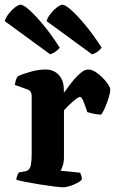

<svg xmlns="http://www.w3.org/2000/svg" viewBox="-39 -795 492 815"><path d="M230 0Q219.5 0 192.2 -3.2Q165 -6.5 132 -11.8Q99 -17 70.8 -22.5Q42.5 -28 30.5 -32Q30.5 -39.5 33.8 -48.2Q37 -57 40.5 -63L66 -67.5Q76.5 -69.5 83 -75.5Q89.5 -81.5 92.5 -97.5Q95.5 -113.5 95.5 -146V-388Q95.5 -397.5 91.2 -404.8Q87 -412 78.5 -415L24 -434.5Q26 -447.5 29 -456.5Q32 -465.5 37.5 -472Q54.5 -480 89.2 -490Q124 -500 154.5 -500Q188.5 -500 210.2 -477.2Q232 -454.5 232 -413.5V-401.5Q238 -408 249.2 -424Q260.5 -440 275.2 -457.5Q290 -475 305.8 -487.5Q321.5 -500 335.5 -500Q350 -500 366 -490Q382 -480 396.5 -465.2Q411 -450.5 420 -436.8Q429 -423 429 -415Q429 -402 422.2 -380Q415.5 -358 406.5 -337.5Q397.5 -317 390.5 -308.5Q375.5 -308.5 358.5 -312.2Q341.5 -316 331.5 -319Q328.5 -328.5 323.2 -343.8Q318 -359 312.2 -371.2Q306.5 -383.5 300.5 -383.5Q296 -383.5 286.2 -376.5Q276.5 -369.5 265.5 -359.8Q254.5 -350 245.5 -340.5Q236.5 -331 232.5 -326.5V-127Q232.5 -106 227.2 -91Q222 -76 218 -70.5L301 -62Q303 -58.5 305.8 -50.5Q308.5 -42.5 308.5 -33Q302 -25 287.2 -17.5Q272.5 -10 256.8 -5Q241 0 230 0ZM174 -564.5 -19 -705.5Q-13 -723 -0.5 -738.8Q12 -754.5 26 -764.8Q40 -775 48.5 -775Q60.5 -775 86.2 -752Q112 -729 146 -688Q180 -647 214.5 -592.5Q210 -586 199 -577.5Q188 -569 174 -564.5ZM351.5 -564.5 158.5 -705.5Q164 -722.5 176.8 -738.2Q189.5 -754 203.5 -764.5Q217.5 -775 226.5 -775Q238 -775 264.2 -751.5Q290.5 -728 324.5 -687Q358.5 -646 392.5 -592.5Q387.5 -585.5 376 -576.5Q364.5 -567.5 351.5 -564.5Z"/></svg>

Font: Texturina Medium
Style: Regular
Weight: 500
Designer: Guillermo Torres Carreño
Foundry: Omnibus-Type
Version: Version 1.003